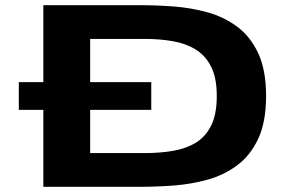

<svg xmlns="http://www.w3.org/2000/svg" viewBox="-20 -720 1140 740"><path d="M147 0V-296.5H52.5V-403.5H147V-700H522Q583 -700 649.8 -695Q716.5 -690 779.8 -672.5Q843 -655 894 -617.2Q945 -579.5 975.2 -514.8Q1005.5 -450 1005.5 -350Q1005.5 -250 975.2 -185.2Q945 -120.5 894 -82.8Q843 -45 779.8 -27.5Q716.5 -10 649.8 -5Q583 0 522 0ZM327.5 -130H537.5Q596 -130 646.5 -138.5Q697 -147 735 -170.2Q773 -193.5 794.2 -236.8Q815.5 -280 815.5 -350Q815.5 -420 793.5 -463.2Q771.5 -506.5 733.2 -529.8Q695 -553 644.8 -561.5Q594.5 -570 537.5 -570H327.5V-403.5H563V-296.5H327.5Z"/></svg>

Font: Trispace Expanded
Style: Bold
Weight: 700
Width: 7
Designer: Tyler Finck
Foundry: Etcetera Type Company
Version: Version 1.210; ttfautohint (v1.8.3)